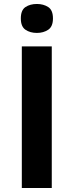

<svg xmlns="http://www.w3.org/2000/svg" viewBox="-20 -948 371 968"><path d="M90 0V-714H241V0ZM166 -928Q199 -928 223 -912.5Q247 -897 247 -855Q247 -814 223 -798Q199 -782 166 -782Q132 -782 108.5 -798Q85 -814 85 -855Q85 -897 108.5 -912.5Q132 -928 166 -928Z"/></svg>

Font: Noto IKEA Arabic
Style: Bold
Weight: 700
Designer: Monotype Design Team
Foundry: Monotype Imaging Inc.
Version: Version 1.200